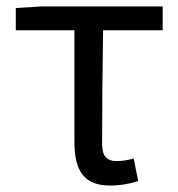

<svg xmlns="http://www.w3.org/2000/svg" viewBox="-20 -563 553 596"><path d="M322 13C356 13 387 6 409 -1L395 -71C377 -66 360 -63 342 -63C312 -63 297 -78 297 -116C297 -226 298 -346 300 -469H485V-543H107L29 -538V-469H211V-122C211 -34 240 13 322 13Z"/></svg>

Font: Noto Sans JP
Style: Regular
Weight: 400
Designer: Ryoko NISHIZUKA  (kana, bopomofo & ideographs); Paul D. Hunt (Latin, Greek & Cyrillic); Sandoll Communications , Soo-you
Foundry: Adobe
Version: Version 2.002;hotconv 1.0.116;makeotfexe 2.5.65601